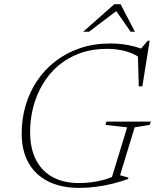

<svg xmlns="http://www.w3.org/2000/svg" viewBox="-20 -904 758 934"><path d="M363 -13.5Q391.5 -13.5 422 -17Q452.5 -20.5 483 -28.8Q513.5 -37 541.5 -51L519.5 -26L598.5 -284.5L493 -296.5L498 -312.5H714L708.5 -296.5L635 -284.5L564 -51.5L605 -40L602.5 -33Q568 -20.5 529 -10.8Q490 -1 448.8 4.5Q407.5 10 364.5 10Q278.5 10 216 -20.8Q153.5 -51.5 119.5 -110.5Q85.5 -169.5 85.5 -255Q85.5 -325 104.2 -389.8Q123 -454.5 159.5 -509.5Q196 -564.5 248.8 -605.5Q301.5 -646.5 369 -669.5Q436.5 -692.5 517.5 -692.5Q550 -692.5 579.8 -688.5Q609.5 -684.5 637 -677Q664.5 -669.5 688.5 -659H659L698.5 -706H708L672.5 -484H655L650.5 -650.5L679 -609Q640.5 -641 595.2 -653.8Q550 -666.5 501 -666.5Q428 -666.5 368.2 -644.8Q308.5 -623 263.5 -584.5Q218.5 -546 188 -494.8Q157.5 -443.5 142 -384.2Q126.5 -325 126.5 -262.5Q126.5 -180 156 -124.5Q185.5 -69 238.8 -41.2Q292 -13.5 363 -13.5ZM384.5 -749.5 536 -883.5H566.5L636.5 -749.5H615.5L540 -858H556L413 -749.5Z"/></svg>

Font: Newsreader ExtraLight
Style: Italic
Weight: 250
Italic angle: -17°
Designer: Hugues Gentile
Foundry: Production Type
Version: Version 1.003